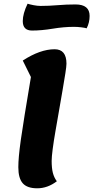

<svg xmlns="http://www.w3.org/2000/svg" viewBox="-20 -992 504 1037"><path d="M181 25Q127 25 103 -2Q79 -29 79 -89Q79 -114 82 -148.5Q85 -183 92.5 -237Q100 -291 113.5 -373.5Q127 -456 147 -576L103 -665Q197 -726 275 -726Q339 -726 339 -648Q339 -634 333 -596Q327 -558 318 -505.5Q309 -453 299 -395.5Q289 -338 279.5 -283.5Q270 -229 264.5 -186.5Q259 -144 259 -123Q259 -84 265.5 -58.5Q272 -33 287 -13Q237 25 181 25ZM153 -827Q103 -827 103 -878Q103 -918 129 -972Q141 -968 161.5 -964Q182 -960 199 -960Q244 -960 291 -964Q338 -968 388 -968Q464 -968 464 -906Q464 -870 448 -839Q439 -842 418.5 -844.5Q398 -847 379 -847Q325 -847 264.5 -837Q204 -827 153 -827Z"/></svg>

Font: Lemonada SemiBold
Style: Regular
Weight: 600
Designer: Mohamed Gaber (Arabic), Eduardo Tunni (Latin)
Foundry: Kief Type Foundry
Version: Version 4.005; ttfautohint (v1.8.3)